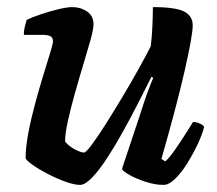

<svg xmlns="http://www.w3.org/2000/svg" viewBox="-20 -520 609 540"><path d="M205 0Q189 0 164 -9Q139 -18 114 -31Q89 -44 71.5 -56.5Q54 -69 52 -75Q52 -105 59.5 -145Q67 -185 78.5 -227.5Q90 -270 101.5 -307.5Q113 -345 121 -371Q129 -397 129 -404Q129 -415 121 -418.5Q113 -422 100 -422H47Q47 -434 50 -446Q53 -458 55 -464Q69 -471 94 -479.5Q119 -488 144 -494Q169 -500 183 -500Q207 -500 225 -487.5Q243 -475 243 -452Q243 -438 234.5 -407.5Q226 -377 214 -337.5Q202 -298 190.5 -257Q179 -216 171 -180Q163 -144 163 -122Q172 -110 189.5 -100.5Q207 -91 216 -91Q221 -90 238.5 -113.5Q256 -137 279 -173.5Q302 -210 326.5 -251Q351 -292 371.5 -329Q392 -366 404 -390Q407 -413 408.5 -444.5Q410 -476 410 -500Q474 -500 498 -487.5Q522 -475 522 -449Q522 -420 499.5 -321.5Q477 -223 434 -73L445 -66Q456 -76 470.5 -96.5Q485 -117 499 -139Q513 -161 523 -177Q532 -177 542 -172.5Q552 -168 554 -163Q549 -142 536 -114.5Q523 -87 506.5 -60.5Q490 -34 472.5 -17Q455 0 440 0Q416 0 390 -8.5Q364 -17 345 -27.5Q326 -38 323 -45L375 -201Q385 -233 395 -260.5Q405 -288 411 -301L406 -304Q389 -270 368 -229Q347 -188 324.5 -147.5Q302 -107 280 -73.5Q258 -40 238.5 -20Q219 0 205 0Z"/></svg>

Font: Texturina
Style: Bold Italic
Weight: 700
Italic angle: -11°
Designer: Guillermo Torres Carreño
Foundry: Omnibus-Type
Version: Version 1.002; ttfautohint (v1.8.3)